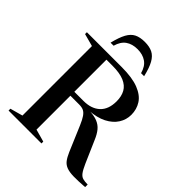

<svg xmlns="http://www.w3.org/2000/svg" viewBox="-250 -1070 1222 1222"><g transform="rotate(45 361.0 -459.0)"><path d="M327 -380.5Q397.5 -380.5 437.8 -418Q478 -455.5 478 -528Q478 -573 460.5 -604.5Q443 -636 403.5 -652.8Q364 -669.5 298.5 -669.5H144L156.5 -705H345.5Q442 -705 498.8 -682.5Q555.5 -660 580.2 -621.2Q605 -582.5 605 -533.5Q605 -489 581 -451.5Q557 -414 510.2 -390Q463.5 -366 393.5 -361.5V-363.5Q440 -362 469.2 -350.5Q498.5 -339 518 -315.5Q537.5 -292 553.5 -253.5L617.5 -107Q634.5 -68.5 648 -50.5Q661.5 -32.5 678.5 -27.8Q695.5 -23 722 -23V0Q661 4.5 622.5 3.8Q584 3 560.2 -6Q536.5 -15 521.8 -34.2Q507 -53.5 493 -86L421 -255.5Q405.5 -292 392 -311.2Q378.5 -330.5 363 -337.8Q347.5 -345 324 -345H154.5L142 -380.5ZM244.5 -705V-40L329 -16.5V0H33V-16.5L118 -40V-665.5L33 -688.5V-705ZM337.5 -857Q290.5 -857 259 -835Q227.5 -813 214 -764.5H186.5Q201.5 -826 220.2 -860.2Q239 -894.5 267 -908.5Q295 -922.5 337.5 -922.5Q380 -922.5 408 -908.5Q436 -894.5 455 -860.2Q474 -826 488.5 -764.5H461Q448 -813 416.2 -835Q384.5 -857 337.5 -857Z"/></g></svg>

Font: Newsreader 60pt Medium
Style: Regular
Weight: 500
Designer: Hugues Gentile
Foundry: Production Type
Version: Version 1.003